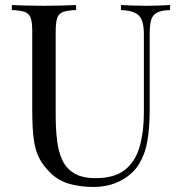

<svg xmlns="http://www.w3.org/2000/svg" viewBox="-20 -728 722 762"><path d="M655 -708V-688Q621 -687 603.5 -678Q586 -669 580 -649Q574 -629 574 -592V-291Q574 -221 565 -169Q556 -117 533 -79Q508 -37 460 -11.5Q412 14 350 14Q302 14 258.5 2.5Q215 -9 182 -40Q153 -68 136.5 -99Q120 -130 114 -175Q108 -220 108 -288V-602Q108 -639 102 -656.5Q96 -674 78.5 -680.5Q61 -687 27 -688V-708Q48 -707 82 -706Q116 -705 155 -705Q190 -705 224.5 -706Q259 -707 282 -708V-688Q248 -687 230.5 -680.5Q213 -674 207 -656.5Q201 -639 201 -602V-271Q201 -220 206 -174.5Q211 -129 226.5 -94.5Q242 -60 274 -40.5Q306 -21 359 -21Q435 -21 476.5 -54.5Q518 -88 534.5 -147Q551 -206 551 -280V-592Q551 -629 542.5 -649Q534 -669 514 -678Q494 -687 460 -688V-708Q478 -707 507.5 -706Q537 -705 562 -705Q588 -705 613.5 -706Q639 -707 655 -708Z"/></svg>

Font: Playfair Display
Style: Regular
Weight: 400
Designer: Claus Eggers Sørensen
Foundry: Claus Eggers Sørensen
Version: Version 1.203